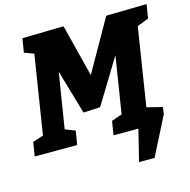

<svg xmlns="http://www.w3.org/2000/svg" viewBox="-133 -830 1134 1148"><g transform="rotate(-15 434.0 -256.5)"><path d="M875 -707 861 -621 790 -593 714 -111 810 -87 804 -44 683 194H587L635 0H481L495 -86L560 -108L616 -460L447 -183L343 -178L263 -452L208 -110L270 -86L256 0H-7L7 -86L73 -108L150 -594L91 -616L105 -702L361 -707L443 -383L624 -702Z"/></g></svg>

Font: Bitter Pro ExtraBold
Style: Italic
Weight: 800
Italic angle: -9°
Designer: Sol Matas, and Bitter project Authors
Foundry: Sol Matas
Version: Version 1.010